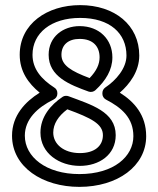

<svg xmlns="http://www.w3.org/2000/svg" viewBox="-20 -693 616 750"><path d="M138 -175C138 -94 212 -45 292 -45C367 -45 432 -88 432 -165C432 -257 336 -284 248 -317C240 -320 231 -319 225 -315C177 -283 138 -236 138 -175ZM188 -175C188 -209 208 -240 243 -266C336 -232 382 -209 382 -165C382 -124 351 -95 292 -95C229 -95 188 -130 188 -175ZM353 -341C393 -378 419 -420 419 -469C419 -539 368 -591 291 -591C227 -591 170 -550 170 -479C170 -394 252 -362 327 -335C336 -332 347 -335 353 -341ZM330 -388C258 -415 220 -438 220 -479C220 -518 247 -541 291 -541C344 -541 369 -511 369 -469C369 -442 357 -416 330 -388ZM77 -163C77 -227 126 -273 189 -304C198 -308 204 -317 204 -326V-330C204 -339 199 -347 192 -351C141 -384 107 -424 107 -479C107 -564 180 -623 293 -623C409 -623 474 -563 474 -476C474 -426 433 -379 391 -351C384 -346 380 -338 380 -330V-326C380 -317 386 -308 394 -304C456 -272 501 -232 501 -161C501 -82 425 -13 290 -13C160 -13 77 -80 77 -163ZM27 -163C27 -40 147 37 290 37C439 37 551 -44 551 -161C551 -244 504 -296 448 -331C486 -364 524 -414 524 -476C524 -595 428 -673 293 -673C164 -673 57 -600 57 -479C57 -414 91 -367 135 -331C79 -296 27 -242 27 -163Z"/></svg>

Font: Falling Sky
Style: ExtOu
Weight: 400
Designer: Paul D. Hunt
Foundry: Adobe Systems Incorporated
Version: Version 1.02